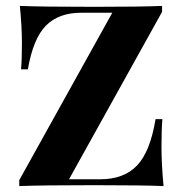

<svg xmlns="http://www.w3.org/2000/svg" viewBox="-20 -628 619 648"><path d="M527 -588 213 -23H319Q398 -23 442.5 -69.5Q487 -116 505 -226H528Q525 -189 525 -132Q525 -74 532 0Q463 -3 296 -3Q124 -3 45 0V-20L359 -585H254Q178 -585 135 -541.5Q92 -498 74 -394H51Q54 -426 54 -482Q54 -538 47 -608Q122 -605 298 -605Q456 -605 527 -608Z"/></svg>

Font: Playfair Display SC
Style: Bold
Weight: 700
Designer: Claus Eggers Sørensen
Foundry: Claus Eggers Sørensen
Version: Version 1.200; ttfautohint (v1.6)